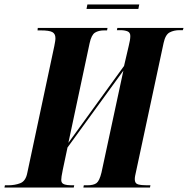

<svg xmlns="http://www.w3.org/2000/svg" viewBox="-56 -839 841 859"><path d="M-36 0 -34 -10H-20Q11 -10 35 -19.5Q59 -29 66 -65L187 -633Q189 -644 190.5 -652.5Q192 -661 192 -668Q192 -688 178 -695.5Q164 -703 126 -703H112L113 -714H425L423 -703H410Q385 -703 369 -693Q353 -683 345 -646L250 -200L499 -544L520 -634Q527 -661 527 -678Q527 -694 514 -699Q501 -704 482 -704H467L469 -714H765L762 -704H747Q722 -704 703 -694Q684 -684 676 -647L553 -73Q550 -60 548.5 -52Q547 -44 547 -37Q547 -18 562 -14Q577 -10 602 -10H617L615 0H317L319 -10H334Q363 -10 376 -20Q389 -30 398 -67L496 -523L246 -179L225 -80Q221 -62 219.5 -50.5Q218 -39 218 -34Q218 -19 231 -14.5Q244 -10 263 -10H276L274 0ZM331 -799 335 -819H567L563 -799Z"/></svg>

Font: Noto Serif Display ExtraCondensed ExtraBold
Style: Italic
Weight: 800
Width: 2
Italic angle: -12°
Designer: Monotype Design Team
Foundry: Monotype Imaging Inc.
Version: Version 2.009